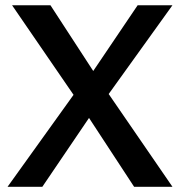

<svg xmlns="http://www.w3.org/2000/svg" viewBox="-20 -717 693 737"><path d="M142.5 0 321.7 -264.3 494.8 0H642L397.2 -356.1L642 -696.9H508.4L337.9 -444.5L173.6 -696.9H26.3L262.3 -353L9 0Z"/></svg>

Font: Diatome Semibold
Style: Regular
Weight: 600
Designer: 15.100.17
Foundry: 15.100.17
Version: Version 1.005;Fontself Maker 3.5.8